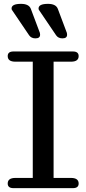

<svg xmlns="http://www.w3.org/2000/svg" viewBox="-20 -976 448 996"><path d="M43 -923Q40 -926 40 -932Q40 -956 89 -956Q130 -956 140 -930L187 -805Q188 -801 188 -796Q188 -777 164 -777Q142 -777 131 -793ZM183 -923Q180 -926 180 -932Q180 -956 229 -956Q270 -956 280 -930L327 -805Q328 -801 328 -796Q328 -777 304 -777Q282 -777 271 -793ZM50 0Q20 0 20 -24Q20 -53 60 -53H150V-656H60Q20 -656 20 -685Q20 -709 50 -709H358Q388 -709 388 -685Q388 -656 348 -656H258V-53H348Q388 -53 388 -24Q388 0 358 0Z"/></svg>

Font: Marmelad
Style: Regular
Weight: 400
Designer: Manvel Shmavonyan
Foundry: Cyreal
Version: Version 1.001;PS 001.001;hotconv 1.0.88;makeotf.lib2.5.64775